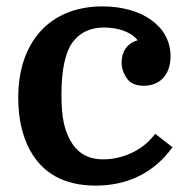

<svg xmlns="http://www.w3.org/2000/svg" viewBox="-20 -570 586 600"><path d="M300 -550C136 -550 37 -439 37 -265C37 -201 49 -147 73 -102C112 -29 180 10 279 10C372 10 458 -25 519 -110L465 -152C425 -97 358 -72 303 -72C251 -72 219 -95 198 -134C182 -165 172 -201 172 -273C172 -352 184 -407 207 -438C230 -469 263 -484 305 -484C352 -484 393 -468 410 -444C377 -435 360 -408 360 -375C360 -358 365 -342 376 -326C386 -310 404 -302 430 -302C477 -302 513 -334 513 -394C513 -488 424 -550 300 -550Z"/></svg>

Font: Domine
Style: Bold
Weight: 700
Designer: Pablo Impallari, Rodrigo Fuenzalida, Brenda Gallo
Foundry: Pablo Impallari, Rodrigo Fuenzalida, Brenda Gallo
Version: Version 2.000